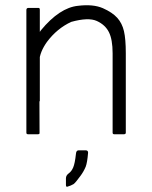

<svg xmlns="http://www.w3.org/2000/svg" viewBox="-20 -519 577 728"><path d="M80 -16V-286Q83 -329 135 -404Q206 -490 276 -497Q333 -504 370 -488Q406 -472 424.5 -451.5Q443 -431 450 -401Q457 -371 457 -317V-16Q457 -10 450 -10H413Q407 -10 407 -16V-317Q407 -369 393 -397Q379 -425 347 -439.5Q315 -454 250 -436Q196 -411 158 -360Q131 -322 129 -288L130 -16Q131 -10 124 -10H86Q80 -10 80 -16ZM131 -135H80V-481Q80 -489 88 -489H126Q131 -489 131 -482ZM230 157Q230 146 241 138Q251 131 257.5 116Q264 101 268 64Q269 51 278 51H305Q314 51 314 60Q311 97 305 113Q297 132 285 148Q267 173 259 179Q249 185 235 189Q230 190 230 182Z"/></svg>

Font: Vivano Light
Style: Regular
Weight: 300
Designer: Joe Prince, Josias Burgherr
Version: Version 2.064;September 19, 2022;FontCreator 14.0.0.2877 64-